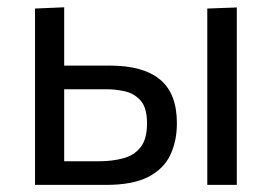

<svg xmlns="http://www.w3.org/2000/svg" viewBox="-20 -520 764 540"><path d="M78.5 0V-496L160.5 -499.5V-335.5H289Q383 -335.5 430.2 -296.2Q477.5 -257 477.5 -173.5Q477.5 -123 458.8 -83.8Q440 -44.5 396.5 -22.2Q353 0 278.5 0ZM160.5 -66.5H258.5Q296 -66.5 326.8 -74.8Q357.5 -83 375.5 -106Q393.5 -129 393.5 -173Q393.5 -216.5 375.8 -236.8Q358 -257 331.8 -263Q305.5 -269 280 -269H160.5ZM563 0V-496L646 -499V0Z"/></svg>

Font: Heraclito
Style: Regular
Weight: 400
Designer: Kostas Bartsokas (font) & Cristiano Sobral (main changes)
Foundry: Kostas Bartsokas (font) & Cristiano Sobral (main changes)
Version: Version 1.00;July 8, 2020;FontCreator 13.0.0.2655 64-bit